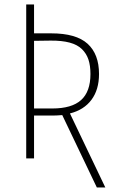

<svg xmlns="http://www.w3.org/2000/svg" viewBox="-20 -702 517 851"><path d="M446.8 128.9H409.2L255.9 -191.9Q231.4 -189.9 216.8 -189.9H130.9V0H96.2V-682.1H130.9V-554.2H207Q317.4 -554.2 368.2 -508.1Q418.9 -461.9 418.9 -374Q418.9 -304.7 385.5 -259.8Q352.1 -214.8 290 -199.2ZM211.9 -221.2Q297.9 -221.2 339.4 -258.5Q380.9 -295.9 380.9 -374Q380.9 -411.1 372.1 -437.7Q363.3 -464.4 343.3 -484.1Q323.2 -503.9 288.6 -513.2Q253.9 -522.5 204.1 -522L130.9 -521V-221.2Z"/></svg>

Font: Fira Sans Compressed UltraLight
Style: Regular
Weight: 200
Width: 1
Designer: Carrois Corporate & Edenspiekermann AG
Foundry: Carrois Corporate GbR & Edenspiekermann AG
Version: Version 4.203;PS 004.203;hotconv 1.0.88;makeotf.lib2.5.64775